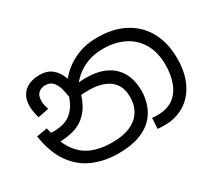

<svg xmlns="http://www.w3.org/2000/svg" viewBox="-119 -838 1200 1076"><g transform="rotate(-30 481.5 -300.5)"><path d="M376 11Q291 11 218.5 -19Q146 -49 96 -117Q46 -185 28 -300L98 -312Q114 -224 148.5 -168.5Q183 -113 239.5 -86.5Q296 -60 378 -60Q447 -60 494 -80.5Q541 -101 565.5 -139.5Q590 -178 590 -231Q590 -285 566.5 -317.5Q543 -350 502 -365Q461 -380 410 -380Q376 -380 350 -377.5Q324 -375 298 -368L303 -420Q322 -429 352 -438.5Q382 -448 428 -448Q502 -448 554.5 -423Q607 -398 635 -349Q663 -300 663 -229Q663 -185 648.5 -142Q634 -99 601.5 -64.5Q569 -30 513.5 -9.5Q458 11 376 11ZM681 3Q668 3 657.5 2.5Q647 2 634 1L638 -68Q644 -67 655.5 -66.5Q667 -66 672 -66Q737 -66 776.5 -96Q816 -126 834 -176.5Q852 -227 852 -288Q852 -370 819 -426.5Q786 -483 727.5 -512Q669 -541 592 -541Q534 -541 489.5 -523.5Q445 -506 412 -476.5Q379 -447 355 -410L363 -392Q341 -317 303.5 -277.5Q266 -238 217.5 -224Q169 -210 113 -210Q103 -210 87.5 -212.5Q72 -215 60 -221L61 -286Q75 -282 93.5 -280Q112 -278 124 -278Q161 -278 195.5 -289Q230 -300 259 -335Q288 -370 307 -443L317 -467Q342 -504 380.5 -537Q419 -570 472.5 -591Q526 -612 594 -612Q702 -612 776 -571Q850 -530 888.5 -457.5Q927 -385 927 -289Q927 -193 894 -128Q861 -63 805.5 -30Q750 3 681 3ZM210 -592Q259 -592 288.5 -568.5Q318 -545 332.5 -509Q347 -473 350 -434L295 -398Q291 -432 282.5 -461Q274 -490 257 -508Q240 -526 211 -526Q183 -526 165.5 -510Q148 -494 148 -459Q148 -443 151.5 -429.5Q155 -416 159 -403L89 -389Q83 -409 79.5 -429.5Q76 -450 76 -467Q76 -508 92.5 -535.5Q109 -563 139.5 -577.5Q170 -592 210 -592Z"/></g></svg>

Font: sinhala25
Style: Book
Weight: 400
Designer: Jelle Bosma - Monotype Design Team
Foundry: Monotype Imaging Inc.
Version: Version 2.003